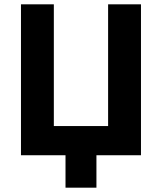

<svg xmlns="http://www.w3.org/2000/svg" viewBox="-20 -718 749 888"><path d="M283 150V0H77V-698H229V-135H480V-698H632V0H426V150Z"/></svg>

Font: IBM Plex Sans
Style: Regular
Weight: 400
Designer: Mike Abbink, Paul van der Laan, Pieter van Rosmalen
Foundry: Bold Monday
Version: Version 3.201